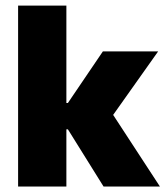

<svg xmlns="http://www.w3.org/2000/svg" viewBox="-20 -680 603 700"><path d="M563 0H357.5L227.5 -208.5H191.5V-304.5H227.5L355 -492.5H556.5L381.5 -245.5V-278ZM222 0H46V-659.5H222Z"/></svg>

Font: Anek Devanagari Medium ExtraBold
Style: Regular
Weight: 800
Version: Version 1.003